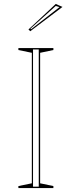

<svg xmlns="http://www.w3.org/2000/svg" viewBox="-20 -951 363 971"><path d="M250 -708V-698L183 -684V-24L250 -10V0H73V-10L141 -24V-684L73 -698V-708ZM147 -7H176V-701H147ZM133 -793 124 -802 262 -931 296 -916ZM134 -806 137 -803 281 -915 262 -921Z"/></svg>

Font: Kalnia Glaze Thin ExtraLight
Style: Regular
Weight: 250
Version: Version 1.110